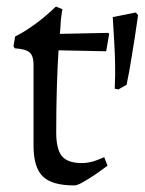

<svg xmlns="http://www.w3.org/2000/svg" viewBox="-20 -552 440 584"><path d="M82 -355Q82 -382 70 -392.5Q58 -403 25 -405L21 -411L26 -441Q50 -453 72.5 -468.5Q95 -484 112 -498Q132 -515 150 -532L170 -524Q168 -516 167 -505Q165 -495 164.5 -481Q164 -467 162 -449L309 -452L312 -449L303 -396L158 -399Q155 -351 153 -289Q151 -227 151 -149Q151 -98 168.5 -77Q186 -56 229 -56Q241 -56 253 -58.5Q265 -61 275 -65Q286 -69 297 -74L307 -48Q284 -31 265 -18Q248 -7 231.5 2.5Q215 12 206 12Q138 12 110 -15.5Q82 -43 82 -109ZM400 -506Q395 -473 390 -438Q385 -408 379 -370Q373 -332 365 -294L340 -280L329 -282Q331 -324 330 -362.5Q329 -401 327 -432Q325 -468 323 -500L393 -514Z"/></svg>

Font: Alegreya
Style: Regular
Weight: 400
Designer: Juan Pablo del Peral
Foundry: Juan Pablo del Peral
Version: Version 1.003